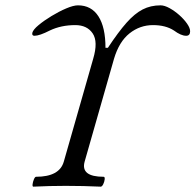

<svg xmlns="http://www.w3.org/2000/svg" viewBox="-20 -696 732 719"><path d="M105 3Q101 3 102 -6Q103 -15 107 -24.5Q111 -34 115 -34Q203 -34 219 -91L329 -476Q348 -540 327 -571Q306 -602 262 -602Q209 -602 167 -582Q128 -562 109 -562Q99 -562 101 -573Q104 -585 124.5 -602Q145 -619 173 -636Q201 -653 228 -664.5Q255 -676 272 -676Q322 -676 348.5 -635Q375 -594 375 -517H384Q423 -576 453.5 -610.5Q484 -645 514 -660.5Q544 -676 581 -676Q596 -676 615 -665.5Q634 -655 651.5 -639.5Q669 -624 680.5 -607.5Q692 -591 692 -579Q692 -562 677 -562Q658 -562 631 -582Q600 -602 553 -602Q504 -602 465 -571Q426 -540 407 -476L297 -91Q281 -34 368 -34Q373 -34 372 -24.5Q371 -15 366.5 -6Q362 3 357 3Q293 0 226 0Q165 0 105 3Z"/></svg>

Font: Junicode
Style: Italic
Weight: 400
Italic angle: -11°
Designer: Peter S. Baker
Version: Version 2.100; ttfautohint (v1.8.4)